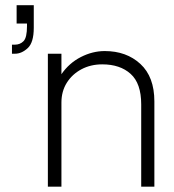

<svg xmlns="http://www.w3.org/2000/svg" viewBox="-20 -702 654 722"><path d="M511 -309.5V0H560.5V-320.5Q560.5 -413 508 -461.5Q455.5 -510 374 -510Q328 -510 284 -487.5Q240 -465 211 -423Q182 -381 181.5 -322.5L211 -316.5Q211 -358.5 231.2 -390.8Q251.5 -423 286.2 -441.5Q321 -460 364.5 -460Q431.5 -460 471.2 -424.2Q511 -388.5 511 -309.5ZM160 -500V0H211V-500ZM42.5 -682.5V-613.5H81.5V-603.5Q81.5 -560.5 68.5 -547.2Q55.5 -534 35.5 -534H25V-500H36.5Q61.5 -500 84.2 -521Q107 -542 107 -597.5V-682.5Z"/></svg>

Font: Overused Grotesk Light
Style: Regular
Weight: 300
Designer: RandomMaerks
Version: Version 0.005